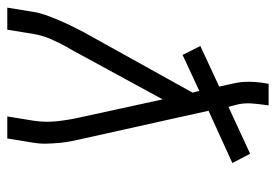

<svg xmlns="http://www.w3.org/2000/svg" viewBox="-138 -638 775 540"><g transform="rotate(90 250.0 -367.5)"><path d="M1 0 13 -74Q16 -92 22.5 -110Q29 -128 36.5 -145.5Q44 -163 52.5 -180.5Q61 -198 70 -215L240 -521L235 -540L134 -493L109 -543L223 -596L214 -637Q209 -659 209.5 -682Q210 -705 214 -728L215 -735H276L275 -728Q272 -708 270.5 -688Q269 -668 273 -649L280 -622L412 -683L438 -633L291 -566L369 -215Q373 -198 376.5 -180.5Q380 -163 381.5 -145.5Q383 -128 383.5 -110Q384 -92 381 -74L369 0H307L319 -74Q324 -107 320.5 -139.5Q317 -172 310 -203L259 -437L124 -189Q121 -184 119 -180Q117 -176 114 -171L113 -170Q100 -147 89.5 -122.5Q79 -98 75 -74L63 0Z"/></g></svg>

Font: Iosevka Curly Light
Style: Italic
Weight: 300
Italic angle: -9°
Monospace: yes
Designer: Belleve Invis
Foundry: Belleve Invis
Version: Version 22.1.2; ttfautohint (v1.8.4)